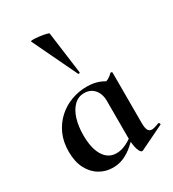

<svg xmlns="http://www.w3.org/2000/svg" viewBox="-181 -831 853 946"><g transform="rotate(-30 246.0 -358.5)"><path d="M182 13Q142 13 107.5 -7.5Q73 -28 52.5 -67.5Q32 -107 32 -164Q32 -220 51.5 -263Q71 -306 104.5 -336.5Q138 -367 180.5 -382.5Q223 -398 268 -398Q306 -398 337 -386.5Q368 -375 393 -352L320 -288Q320 -314 310.5 -334Q301 -354 283.5 -365.5Q266 -377 242 -377Q208 -377 184 -353.5Q160 -330 147.5 -290Q135 -250 135 -198Q135 -123 161 -81.5Q187 -40 233 -40Q253 -40 271.5 -46.5Q290 -53 307 -63.5Q324 -74 337 -84L345 -77Q324 -56 300 -35Q276 -14 247 -0.5Q218 13 182 13ZM347 14Q337 14 328.5 -11Q320 -36 320 -82V-359Q348 -366 367 -373Q386 -380 404 -398Q406 -400 410 -398.5Q414 -397 414 -394V-109Q414 -78 421 -66Q428 -54 442 -54Q449 -54 459.5 -57Q470 -60 483 -65Q487 -67 490 -61.5Q493 -56 490 -54L352 13Q350 14 347 14ZM143 -727Q142 -731 156 -731Q170 -731 190 -728.5Q210 -726 225.5 -722.5Q241 -719 242 -716L274 -476Q274 -474 269.5 -472.5Q265 -471 264 -474Z"/></g></svg>

Font: Cormorant Infant Light
Style: Regular
Weight: 300
Designer: Christian Thalmann (Catharsis Fonts)
Foundry: Catharsis Fonts
Version: Version 4.001